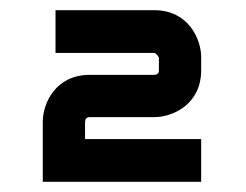

<svg xmlns="http://www.w3.org/2000/svg" viewBox="-20 -688 483 377"><path d="M375 -415H147V-448C147 -453 149 -458 156 -458H283C319 -458 375 -483 375 -550V-576C375 -611 350 -668 283 -668H89V-584H283C283 -584 287 -584 292 -575V-550C292 -544 289 -541 282 -541H156C89 -541 64 -485 64 -449V-331H375Z"/></svg>

Font: Bruno Ace
Style: Regular
Weight: 400
Designer: Astigmatic (AOETI)
Foundry: Astigmatic (AOETI)
Version: Version 1.000